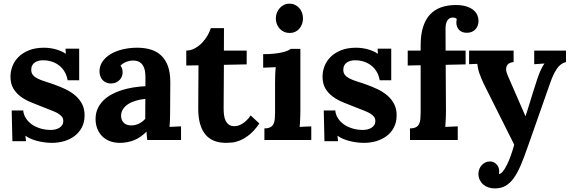

<svg xmlns="http://www.w3.org/2000/svg" viewBox="-20 -783 3190 1074"><path d="M109.9 -165Q111.8 -142.1 124.5 -122.1Q137.2 -102.1 157.7 -87.4Q178.2 -72.8 205.8 -64.5Q233.4 -56.2 265.1 -56.2Q277.3 -56.2 289.8 -59.1Q302.2 -62 312 -68.1Q321.8 -74.2 327.9 -83.5Q334 -92.8 334 -106Q334 -120.1 326.4 -130.1Q318.8 -140.1 304.2 -148.7Q289.6 -157.2 267.8 -165.5Q246.1 -173.8 217.8 -185.1Q186.5 -197.3 154.8 -210.2Q123 -223.1 97.2 -241.7Q71.3 -260.3 54.9 -287.4Q38.6 -314.5 38.6 -355Q38.6 -383.8 49.6 -412.6Q60.5 -441.4 83.5 -464.4Q106.4 -487.3 142.1 -501.7Q177.7 -516.1 227.1 -516.1Q240.7 -516.1 256.6 -514.2Q272.5 -512.2 288.6 -508.1Q304.7 -503.9 319.8 -497.6Q335 -491.2 347.2 -482.4H348.1L346.7 -510.7H422.9V-334H358.4Q354 -359.9 342 -380.6Q330.1 -401.4 312 -415.8Q293.9 -430.2 270.8 -438Q247.6 -445.8 220.7 -445.8Q208 -445.8 196 -442.9Q184.1 -439.9 174.8 -433.6Q165.5 -427.2 160.2 -417.2Q154.8 -407.2 154.8 -392.6Q154.8 -375 164.1 -363.5Q173.3 -352.1 189.9 -343.8Q206.5 -335.4 228.8 -328.4Q251 -321.3 276.9 -312.5Q314.9 -299.3 347.2 -283.7Q379.4 -268.1 402.8 -247.3Q426.3 -226.6 439.7 -200Q453.1 -173.3 453.1 -138.2Q453.1 -99.1 437.7 -70.1Q422.4 -41 397 -22Q371.6 -2.9 338.9 6.6Q306.2 16.1 271 16.1Q249.5 16.1 228 13.2Q206.5 10.3 187 5.1Q167.5 0 151.1 -7.3Q134.8 -14.6 123 -23.4H122.1L125.5 6.8H49.3L45.4 -165Z M793 -230Q764.6 -227.1 739.7 -219.7Q714.8 -212.4 696.5 -200.4Q678.2 -188.5 667.7 -171.9Q657.2 -155.3 657.2 -133.8Q657.7 -119.6 662.6 -109.9Q667.5 -100.1 675 -93.8Q682.6 -87.4 692.6 -84.5Q702.6 -81.5 713.4 -81.5Q736.8 -81.5 756.8 -91.3Q776.9 -101.1 792.5 -118.2ZM536.6 -384.3Q536.6 -413.6 553 -438Q569.3 -462.4 597.9 -479.7Q626.5 -497.1 665 -506.6Q703.6 -516.1 747.6 -516.1Q791.5 -516.1 825.9 -504.9Q860.4 -493.7 884 -470.2Q907.7 -446.8 920.2 -410.6Q932.6 -374.5 932.6 -324.7Q932.6 -299.3 932.4 -280Q932.1 -260.7 932.1 -242.9Q932.1 -225.1 931.9 -205.6Q931.6 -186 931.6 -160.6Q931.6 -153.3 931.4 -143.1Q931.2 -132.8 930.9 -121.1Q930.7 -109.4 929.9 -96.9Q929.2 -84.5 928.2 -73.2L992.7 -76.2V0H803.7Q801.8 -14.2 801 -23.7Q800.3 -33.2 799.8 -45.9H798.8Q764.6 -11.7 727.5 2.2Q690.4 16.1 650.9 16.1Q618.7 16.1 593.3 6.1Q567.9 -3.9 550.5 -22Q533.2 -40 523.9 -64.2Q514.6 -88.4 514.6 -117.2Q514.6 -148.9 525.9 -174.3Q537.1 -199.7 556.9 -219.7Q576.7 -239.7 603.5 -254.4Q630.4 -269 661.4 -278.8Q692.4 -288.6 726.1 -293.9Q759.8 -299.3 793.5 -300.8V-353Q793.5 -373 790 -389.9Q786.6 -406.7 778.3 -418.9Q770 -431.2 756.3 -438Q742.7 -444.8 722.2 -444.3Q701.7 -443.4 684.1 -436Q666.5 -428.7 653.8 -415.5Q661.6 -407.2 663.8 -396.5Q666 -385.7 666 -378.4Q666 -367.7 662.1 -356.7Q658.2 -345.7 649.9 -336.7Q641.6 -327.6 628.9 -321.8Q616.2 -315.9 598.6 -315.9Q584 -316.4 572.3 -322Q560.5 -327.6 552.7 -336.7Q544.9 -345.7 540.8 -357.9Q536.6 -370.1 536.6 -384.3Z M1022 -500Q1047.9 -500.5 1070.3 -512.9Q1092.8 -525.4 1110.6 -543.9Q1128.4 -562.5 1140.9 -584.5Q1153.3 -606.4 1159.2 -625.5H1232.9L1232.4 -500H1359.9V-422.9L1232.4 -420.4Q1231.9 -349.6 1231.7 -303Q1231.4 -256.3 1231.2 -228.3Q1231 -200.2 1231 -188.2Q1231 -176.3 1231 -174.3Q1231 -156.7 1233.2 -139.4Q1235.4 -122.1 1241.9 -108.2Q1248.5 -94.2 1260.5 -85.7Q1272.5 -77.1 1291.5 -77.1Q1297.9 -77.1 1307.4 -79.1Q1316.9 -81.1 1328.9 -87.2Q1340.8 -93.3 1354.5 -105.2Q1368.2 -117.2 1382.3 -137.2L1430.7 -92.3Q1403.3 -52.2 1376 -30.3Q1348.6 -8.3 1323.7 2Q1298.8 12.2 1278.3 14.2Q1257.8 16.1 1244.1 16.1Q1227.5 16.1 1209.7 13.4Q1191.9 10.7 1174.6 3.4Q1157.2 -3.9 1141.8 -17.3Q1126.5 -30.8 1114.5 -52.2Q1102.5 -73.7 1095.7 -104.2Q1088.9 -134.8 1088.9 -176.3L1090.3 -417.5L1022 -416.5Z M1660.2 -160.6Q1660.2 -153.3 1659.9 -143.1Q1659.7 -132.8 1659.2 -121.1Q1658.7 -109.4 1658 -96.9Q1657.2 -84.5 1656.2 -73.2L1721.2 -76.2V0H1459V-64.9Q1480 -64.9 1491.9 -71.3Q1503.9 -77.6 1509.8 -89.4Q1515.6 -101.1 1517.1 -117.4Q1518.6 -133.8 1518.6 -153.8V-319.8Q1518.6 -337.9 1519.3 -361.3Q1520 -384.8 1522.5 -407.2L1452.1 -404.3V-480Q1486.8 -480 1513.4 -482.9Q1540 -485.8 1558.8 -490.2Q1577.6 -494.6 1589.1 -499.8Q1600.6 -504.9 1606 -509.8H1660.2ZM1674.8 -680.2Q1674.8 -663.1 1669.4 -648.4Q1664.1 -633.8 1654.5 -622.6Q1645 -611.3 1631.1 -605Q1617.2 -598.6 1600.6 -598.6Q1583.5 -598.6 1569.1 -605Q1554.7 -611.3 1544.4 -622.6Q1534.2 -633.8 1528.6 -648.4Q1522.9 -663.1 1522.9 -680.2Q1522.9 -697.3 1529.1 -712.4Q1535.2 -727.5 1545.7 -738.8Q1556.2 -750 1569.8 -756.3Q1583.5 -762.7 1599.1 -762.7Q1615.2 -762.7 1629.2 -756.3Q1643.1 -750 1653.3 -738.8Q1663.6 -727.5 1669.2 -712.4Q1674.8 -697.3 1674.8 -680.2Z M1855.5 -165Q1857.4 -142.1 1870.1 -122.1Q1882.8 -102.1 1903.3 -87.4Q1923.8 -72.8 1951.4 -64.5Q1979 -56.2 2010.7 -56.2Q2022.9 -56.2 2035.4 -59.1Q2047.9 -62 2057.6 -68.1Q2067.4 -74.2 2073.5 -83.5Q2079.6 -92.8 2079.6 -106Q2079.6 -120.1 2072 -130.1Q2064.5 -140.1 2049.8 -148.7Q2035.2 -157.2 2013.4 -165.5Q1991.7 -173.8 1963.4 -185.1Q1932.1 -197.3 1900.4 -210.2Q1868.7 -223.1 1842.8 -241.7Q1816.9 -260.3 1800.5 -287.4Q1784.2 -314.5 1784.2 -355Q1784.2 -383.8 1795.2 -412.6Q1806.2 -441.4 1829.1 -464.4Q1852.1 -487.3 1887.7 -501.7Q1923.3 -516.1 1972.7 -516.1Q1986.3 -516.1 2002.2 -514.2Q2018.1 -512.2 2034.2 -508.1Q2050.3 -503.9 2065.4 -497.6Q2080.6 -491.2 2092.8 -482.4H2093.8L2092.3 -510.7H2168.5V-334H2104Q2099.6 -359.9 2087.6 -380.6Q2075.7 -401.4 2057.6 -415.8Q2039.6 -430.2 2016.4 -438Q1993.2 -445.8 1966.3 -445.8Q1953.6 -445.8 1941.7 -442.9Q1929.7 -439.9 1920.4 -433.6Q1911.1 -427.2 1905.8 -417.2Q1900.4 -407.2 1900.4 -392.6Q1900.4 -375 1909.7 -363.5Q1918.9 -352.1 1935.5 -343.8Q1952.1 -335.4 1974.4 -328.4Q1996.6 -321.3 2022.5 -312.5Q2060.5 -299.3 2092.8 -283.7Q2125 -268.1 2148.4 -247.3Q2171.9 -226.6 2185.3 -200Q2198.7 -173.3 2198.7 -138.2Q2198.7 -99.1 2183.3 -70.1Q2168 -41 2142.6 -22Q2117.2 -2.9 2084.5 6.6Q2051.8 16.1 2016.6 16.1Q1995.1 16.1 1973.6 13.2Q1952.1 10.3 1932.6 5.1Q1913.1 0 1896.7 -7.3Q1880.4 -14.6 1868.7 -23.4H1867.7L1871.1 6.8H1794.9L1791 -165Z M2473.1 -420.4 2474.6 -162.6Q2474.6 -155.3 2474.4 -144.8Q2474.1 -134.3 2473.6 -122.1Q2473.1 -109.9 2472.4 -97.2Q2471.7 -84.5 2470.7 -73.2L2540.5 -76.2V0H2273.4V-64.9Q2294.4 -64.9 2306.4 -71.3Q2318.4 -77.6 2324.2 -89.4Q2330.1 -101.1 2331.5 -117.4Q2333 -133.8 2333 -153.8V-418L2260.7 -416.5V-500H2333V-529.3Q2333 -589.8 2346.7 -632.6Q2360.4 -675.3 2386 -702.4Q2411.6 -729.5 2448 -742.2Q2484.4 -754.9 2529.3 -754.9Q2564.5 -754.9 2588.9 -747.1Q2613.3 -739.3 2628.4 -726.6Q2643.6 -713.9 2650.1 -698.2Q2656.7 -682.6 2656.7 -667Q2656.7 -653.3 2652.6 -641.1Q2648.4 -628.9 2640.1 -619.6Q2631.8 -610.4 2619.6 -605Q2607.4 -599.6 2591.3 -599.6Q2563.5 -599.6 2548.1 -615.7Q2532.7 -631.8 2532.7 -657.2Q2532.7 -665.5 2535.2 -676.8Q2530.3 -682.1 2523.4 -683.6Q2516.6 -685.1 2512.7 -685.1Q2500 -684.6 2492.2 -678.7Q2484.4 -672.9 2480 -664.1Q2475.6 -655.3 2473.9 -644.5Q2472.2 -633.8 2472.2 -623L2472.7 -500H2584.5V-422.9Z M2919.9 -133.8Q2924.3 -146.5 2930.7 -167Q2937 -187.5 2945.1 -213.6Q2953.1 -239.7 2962.6 -270.3Q2972.2 -300.8 2982.9 -333.5Q2985.8 -342.8 2990.2 -355.2Q2994.6 -367.7 3000.2 -380.9Q3005.9 -394 3012.2 -406.2Q3018.6 -418.5 3025.4 -426.8V-427.7L2968.3 -423.8V-500H3146V-436Q3114.7 -428.2 3094.5 -397.7Q3074.2 -367.2 3058.6 -321.8L2933.1 35.2Q2912.1 96.2 2893.1 140.9Q2874 185.5 2853 214.4Q2832 243.2 2806.6 257.1Q2781.2 271 2747.6 271Q2728 271 2711.4 265.1Q2694.8 259.3 2682.6 248.5Q2670.4 237.8 2663.3 222.7Q2656.2 207.5 2656.2 189Q2656.2 175.3 2661.1 162.8Q2666 150.4 2674.6 140.9Q2683.1 131.3 2695.1 125.7Q2707 120.1 2721.2 120.1Q2731.4 120.1 2740.7 124.3Q2750 128.4 2757.1 135.7Q2764.2 143.1 2768.3 153.3Q2772.5 163.6 2772.5 175.8Q2772.5 182.1 2771 189.5V190.4Q2781.2 190.4 2792.5 176.5Q2803.7 162.6 2815.2 139.9Q2826.7 117.2 2837.2 87.6Q2847.7 58.1 2856.4 26.4L2697.8 -290.5Q2683.6 -318.4 2674.8 -338.9Q2666 -359.4 2660.9 -374.8Q2655.8 -390.1 2653.6 -402.3Q2651.4 -414.6 2649.9 -425.8L2604 -423.8V-500H2853V-436Q2829.6 -433.1 2820.3 -422.4Q2811 -411.6 2811 -397Q2811 -387.7 2814 -377.7Q2816.9 -367.7 2821.3 -357.9L2918.9 -133.8Z"/></svg>

Font: DimaFred
Style: Bold
Weight: 800
Designer: R.Balvardi
Foundry: R.Balvardi (r.balvardi@gmail.com)
Version: Version 1.00;August 2, 2018;FontCreator 11.5.0.2427 64-bit